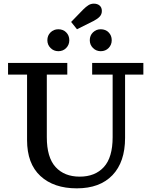

<svg xmlns="http://www.w3.org/2000/svg" viewBox="-20 -1014 828 1050"><path d="M484 -606V-670H764V-606H664V-260Q664 -128 595 -56Q526 16 400 16Q274 16 201 -51.5Q128 -119 128 -248V-606H24V-670H348V-606H236V-264Q236 -153 284 -100.5Q332 -48 416 -48Q500 -48 548 -100.5Q596 -153 596 -264V-606ZM299 -734Q274 -734 256.5 -751.5Q239 -769 239 -794Q239 -820 256.5 -837Q274 -854 299 -854Q325 -854 342 -837Q359 -820 359 -794Q359 -769 342 -751.5Q325 -734 299 -734ZM401 -854 369 -894 435 -962Q450 -977 463.5 -985.5Q477 -994 493 -994Q513 -994 525 -983.5Q537 -973 537 -954Q537 -936 525.5 -923.5Q514 -911 493 -900ZM531 -734Q506 -734 488.5 -751.5Q471 -769 471 -794Q471 -820 488.5 -837Q506 -854 531 -854Q557 -854 574 -837Q591 -820 591 -794Q591 -769 574 -751.5Q557 -734 531 -734Z"/></svg>

Font: Source Serif 4 Caption
Style: Regular
Weight: 400
Designer: Frank Grießhammer
Foundry: Adobe Systems Incorporated
Version: Version 4.004;hotconv 1.0.117;makeotfexe 2.5.65602